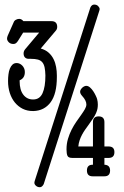

<svg xmlns="http://www.w3.org/2000/svg" viewBox="-20 -758 532 826"><path d="M368.7 -725.6 130.4 17.1C128.7 22 127.9 25.7 127.9 28.3C127.9 32.9 130.2 37.2 134.8 41.3C139.3 45.3 144.9 47.4 151.4 47.4C157.9 47.4 163.4 43 168 34.2L406.2 -708.5C407.9 -713.4 408.7 -716.8 408.7 -718.8C408.7 -723 406.6 -727.3 402.3 -731.7C398.1 -736.1 392.4 -738.3 385.3 -738.3C378.1 -738.3 372.6 -734 368.7 -725.6ZM80.6 -667C75.4 -673.5 69.3 -676.8 62.5 -676.8C57.9 -676.8 53.2 -675.5 48.3 -672.9C43.5 -670.2 40.2 -666.5 38.6 -661.6L13.2 -604.5C11.2 -599.6 10.3 -595.4 10.3 -591.8C10.3 -586.6 12.7 -581.5 17.6 -576.4C22.5 -571.4 29.1 -568.8 37.6 -568.8C42.2 -568.8 45.9 -570 48.8 -572.3C51.8 -574.5 54.7 -578 57.6 -582.5L79.6 -617.7H148.4L88.4 -546.4C83.8 -540.9 81.5 -534.8 81.5 -528.3C81.5 -520.5 83.6 -514.6 87.6 -510.7C91.7 -506.8 97 -504.9 103.5 -504.9H113.3C125 -504.9 134.8 -503.8 142.8 -501.7C150.8 -499.6 157.1 -495.8 161.9 -490.2C166.6 -484.7 169.9 -477.3 171.9 -468C173.8 -458.7 175 -447.1 175.3 -433.1C175.3 -400.6 171.2 -375.2 163.1 -357.2C154.9 -339.1 141.6 -330.1 123 -330.1H121.6C104.7 -330.1 90.9 -336.9 80.3 -350.6C69.7 -364.3 64.5 -383.8 64.5 -409.2V-412.6C79.4 -418.5 86.9 -430.3 86.9 -448.2C86.9 -454.1 85.9 -459.4 83.7 -464.1C81.6 -468.8 78.9 -472.9 75.4 -476.3C72 -479.7 68.3 -482.3 64.2 -484.1C60.1 -485.9 56 -486.8 51.8 -486.8C44.6 -486.8 38.7 -484.6 33.9 -480.2C29.2 -475.8 25.4 -470.1 22.5 -462.9C19.5 -455.7 17.5 -447.5 16.4 -438.2C15.2 -429 14.6 -419.3 14.6 -409.2C14.6 -390.6 17.2 -373.5 22.2 -357.9C27.3 -342.3 34.5 -328.7 43.9 -317.1C53.4 -305.6 64.6 -296.5 77.6 -290C90.7 -283.5 105.3 -280.3 121.6 -280.3H124C155.3 -281.2 179.9 -293.9 197.8 -318.1C215.7 -342.4 224.6 -378.4 224.6 -426.3V-434.1C224.6 -445.8 223.6 -457.7 221.4 -469.7C219.3 -481.8 215.7 -493.1 210.4 -503.7C205.2 -514.2 198.2 -523.5 189.2 -531.5C180.3 -539.5 168.9 -545.4 155.3 -549.3L218.8 -624.5C223.6 -629.4 226.1 -635.3 226.1 -642.1C226.1 -658.7 217.8 -667 201.2 -667ZM333 -345.7C345.4 -332.4 351.6 -320 351.6 -308.6C351.6 -302.4 349.4 -295.7 345.2 -288.3C341 -281 335.7 -272.9 329.3 -263.9L308.8 -234.9C301.5 -224.4 294.7 -213.1 288.3 -200.7C282 -188.3 276.7 -175 272.5 -160.9C268.2 -146.7 266.1 -131.5 266.1 -115.2C266.1 -102.9 267.5 -93.7 270.3 -87.6C273 -81.6 279.9 -78.6 291 -78.6H379.9V-49.3H378.4C362.1 -49.3 354 -41 354 -24.4C354 -7.8 362.1 0.5 378.4 0.5H404.3H429.2C445.5 0.5 453.6 -7.8 453.6 -24.4C453.6 -40.4 445.5 -48.7 429.2 -49.3V-78.6H447.3C463.9 -78.6 472.2 -86.9 472.2 -103.5C472.2 -119.8 463.9 -127.9 447.3 -127.9H429.2V-232.4C429.2 -249 420.9 -257.3 404.3 -257.3C388 -257.3 379.9 -249 379.9 -232.4V-127.9H316.9C317.9 -137.7 319.8 -146.8 322.8 -155.3C325.7 -163.7 329.2 -171.7 333.3 -179.2C337.3 -186.7 341.8 -193.9 346.7 -200.9L361.3 -221.2C369.1 -231.9 375.7 -241.3 380.9 -249.3C386.1 -257.2 390.1 -264.6 393.1 -271.2C396 -277.9 398 -284.1 399.2 -289.8C400.3 -295.5 400.9 -301.6 400.9 -308.1C400.9 -315.9 399.9 -323.7 397.9 -331.5C397 -335.1 394.9 -340.2 391.8 -346.7C388.8 -353.2 385.2 -359.5 381.1 -365.7C377 -371.9 372.4 -377.3 367.2 -381.8C362 -386.4 356.6 -388.7 351.1 -388.7C348.1 -388.7 345.1 -387.9 341.8 -386.2C338.5 -384.6 335.7 -382.6 333.3 -380.1C330.8 -377.7 328.8 -375 327.1 -372.1C325.5 -369.1 324.7 -366.2 324.7 -363.3C324.7 -357.7 327.5 -351.9 333 -345.7Z"/></svg>

Font: Nathan
Style: Regular
Weight: 400
Designer: Peter Wiegel
Foundry: Peter Wiegel
Version: Version 1.001 2009